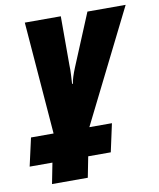

<svg xmlns="http://www.w3.org/2000/svg" viewBox="-132 -622 769 930"><g transform="rotate(-10 253.0 -156.5)"><path d="M224 240 244 138H355L385 0H274L550 -553H362L256 -298Q236 -250 232 -221H228Q229 -242 230.5 -265.5Q232 -289 231 -312V-553H54L98 0H-13L-44 138H68L48 240Z"/></g></svg>

Font: Noto Sans Display SemiCondensed Black
Style: Italic
Weight: 900
Width: 4
Designer: Monotype Design team
Foundry: Monotype Imaging Inc.
Version: 1.000